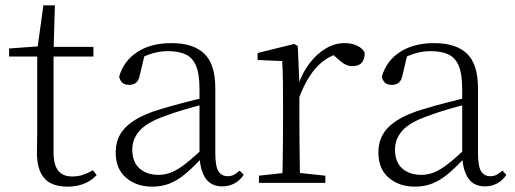

<svg xmlns="http://www.w3.org/2000/svg" viewBox="-20 -683 1924 717"><path d="M149 -472V-508H329V-472ZM232 14Q173 14 145.5 -17.5Q118 -49 118 -112Q118 -135 118.5 -152.5Q119 -170 119 -196V-472H14V-502L139 -511L119 -496L142 -663H185L180 -493V-481V-115Q180 -67 197.5 -45.5Q215 -24 249 -24Q272 -24 289.5 -30Q307 -36 327 -47L341 -29Q321 -8 294 3Q267 14 232 14Z M548 14Q490 14 451 -19Q412 -52 412 -114Q412 -151 428.5 -180.5Q445 -210 482.5 -234Q520 -258 582 -276Q625 -289 669.5 -300.5Q714 -312 754 -321V-297Q714 -287 672.5 -275Q631 -263 594 -249Q527 -225 500.5 -194Q474 -163 474 -125Q474 -78 501 -54Q528 -30 572 -30Q597 -30 620.5 -39.5Q644 -49 673.5 -72Q703 -95 743 -134L749 -89H730Q698 -55 670 -32Q642 -9 613 2.5Q584 14 548 14ZM810 13Q768 13 747.5 -17.5Q727 -48 725 -102V-106V-350Q725 -407 712 -437.5Q699 -468 673 -480Q647 -492 607 -492Q577 -492 547 -483Q517 -474 485 -454L521 -482L502 -402Q498 -382 488 -374Q478 -366 462 -366Q431 -366 425 -397Q442 -456 493 -489Q544 -522 620 -522Q702 -522 743 -482.5Q784 -443 784 -354V-113Q784 -61 796 -43Q808 -25 830 -25Q843 -25 853 -30Q863 -35 875 -46L890 -30Q875 -8 854.5 2.5Q834 13 810 13Z M947 0V-27L1058 -39H1081L1195 -27V0ZM1034 0Q1035 -24 1035.5 -64.5Q1036 -105 1036.5 -149Q1037 -193 1037 -226V-281Q1037 -333 1036.5 -375.5Q1036 -418 1034 -455L942 -459V-485L1079 -519L1092 -511L1098 -371V-370V-226Q1098 -193 1098.5 -149Q1099 -105 1099.5 -64.5Q1100 -24 1101 0ZM1097 -318 1080 -367H1094Q1110 -413 1137 -448Q1164 -483 1197.5 -502.5Q1231 -522 1267 -522Q1294 -522 1314.5 -512Q1335 -502 1342 -486Q1342 -462 1331 -449Q1320 -436 1296 -436Q1280 -436 1266.5 -444Q1253 -452 1236 -468L1213 -488H1262Q1206 -477 1166 -436Q1126 -395 1097 -318Z M1529 14Q1471 14 1432 -19Q1393 -52 1393 -114Q1393 -151 1409.5 -180.5Q1426 -210 1463.5 -234Q1501 -258 1563 -276Q1606 -289 1650.5 -300.5Q1695 -312 1735 -321V-297Q1695 -287 1653.5 -275Q1612 -263 1575 -249Q1508 -225 1481.5 -194Q1455 -163 1455 -125Q1455 -78 1482 -54Q1509 -30 1553 -30Q1578 -30 1601.5 -39.5Q1625 -49 1654.5 -72Q1684 -95 1724 -134L1730 -89H1711Q1679 -55 1651 -32Q1623 -9 1594 2.5Q1565 14 1529 14ZM1791 13Q1749 13 1728.5 -17.5Q1708 -48 1706 -102V-106V-350Q1706 -407 1693 -437.5Q1680 -468 1654 -480Q1628 -492 1588 -492Q1558 -492 1528 -483Q1498 -474 1466 -454L1502 -482L1483 -402Q1479 -382 1469 -374Q1459 -366 1443 -366Q1412 -366 1406 -397Q1423 -456 1474 -489Q1525 -522 1601 -522Q1683 -522 1724 -482.5Q1765 -443 1765 -354V-113Q1765 -61 1777 -43Q1789 -25 1811 -25Q1824 -25 1834 -30Q1844 -35 1856 -46L1871 -30Q1856 -8 1835.5 2.5Q1815 13 1791 13Z"/></svg>

Font: Early Summer Mincho VF
Style: Regular
Weight: 250
Designer: GuiWonder
Version: Version 1.002